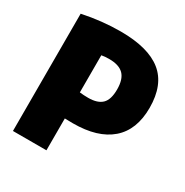

<svg xmlns="http://www.w3.org/2000/svg" viewBox="-171 -889 991 1028"><g transform="rotate(30 324.0 -375.0)"><path d="M49 -725Q168 -750 283.5 -750Q453.5 -750 537.2 -682.8Q621 -615.5 621 -472.5Q621 -336.5 540 -266.2Q459 -196 306.5 -196L280 -196.5Q272 -197 256 -197V0H49ZM421 -471Q421 -534 392.5 -562.8Q364 -591.5 303.5 -591.5Q275.5 -591.5 256 -587.5V-358Q281.5 -355 308.5 -355Q366.5 -355 393.8 -381.8Q421 -408.5 421 -471Z"/></g></svg>

Font: Encode Sans SemiCondensed Black
Style: Regular
Weight: 900
Width: 4
Designer: Multiple Designers
Foundry: Impallari Type
Version: Version 2.000